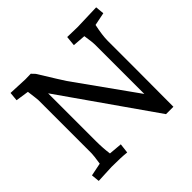

<svg xmlns="http://www.w3.org/2000/svg" viewBox="-170 -902 1102 1102"><g transform="rotate(-45 380.5 -351.5)"><path d="M741 -710 746 -657 667 -641Q652 -570 652 -528V-297L651 7H591L197 -556V-167Q197 -110 204 -61L285 -54L278 5Q235 0 155 0L47 5L42 -45L121 -61Q130 -119 130 -137V-568Q130 -576 121 -644L41 -656L46 -710Q142 -705 162 -705L206 -706L226 -685Q308 -552 323 -530L585 -163V-558Q585 -587 576 -641L497 -647L503 -707L585 -705Z"/></g></svg>

Font: Andada
Style: Regular
Weight: 400
Designer: Carolina Giovagnoli
Foundry: Carolina Giovagnoli
Version: Version 1.003